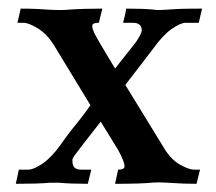

<svg xmlns="http://www.w3.org/2000/svg" viewBox="-20 -437 515 457"><path d="M447.8 0.5Q416.5 0.5 389.2 -1.5Q368.2 -2.9 356 -2.9Q348.6 -2.9 343.8 -2.4Q316.9 0.5 253.9 0.5L261.2 -33.2Q276.4 -33.2 276.4 -41Q276.4 -52.2 261.2 -80.1L219.7 -147.5Q167 -80.1 161.1 -71.8Q152.3 -60.5 152.3 -56.2Q152.3 -42.5 157.7 -37.8Q163.1 -33.2 173.8 -33.2H197.3L189 0.5Q147.5 0.5 121.6 -2H98.6Q69.8 0.5 17.6 0.5L24.9 -33.2H47.4Q60.1 -33.2 81.3 -47.6Q102.5 -62 124.5 -92.8Q144.5 -121.6 165 -146Q183.1 -168.9 195.3 -186.5L107.4 -331.1Q90.8 -356.9 69.3 -369.9Q47.9 -382.8 35.6 -382.8H21.5L29.3 -416.5Q65.4 -416.5 103 -413.6Q110.4 -413.1 121.6 -413.1Q134.3 -413.1 144.5 -414.1Q179.2 -416.5 223.6 -416.5L215.3 -382.8Q199.7 -382.8 199.7 -376V-374.5Q199.7 -368.7 204.6 -357.9Q209.5 -347.2 253.9 -273.9L303.7 -336.9Q317.4 -357.9 317.4 -364.7Q317.4 -382.8 295.9 -382.8H272.9Q275.9 -395 277.3 -400.1Q278.8 -405.3 280.3 -416.5Q322.3 -416.5 345.7 -414.1Q352.1 -413.1 357.4 -413.1Q365.2 -413.1 373.8 -413.8Q382.3 -414.6 400.4 -415.5Q418.5 -416.5 460.9 -416.5L453.1 -382.8H422.4Q409.7 -382.8 388.4 -367.9Q367.2 -353 344.7 -321.3L278.3 -234.9L373.5 -79.6Q389.2 -55.7 409.7 -44.4Q430.2 -33.2 441.4 -33.2H456.1Z"/></svg>

Font: Quaaykop
Style: Medium
Weight: 500
Designer: Tup Wanders
Foundry: Free font, DO NOT SELL
Version: Version 1.00;July 31, 2023;FontCreator 11.5.0.2430 64-bit